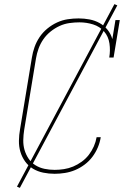

<svg xmlns="http://www.w3.org/2000/svg" viewBox="-20 -832 640 928"><path d="M244 8Q216 8 189 2.5Q162 -3 139.5 -16.5Q117 -30 101.5 -51.5Q86 -73 78.5 -98.5Q71 -124 71.5 -152Q72 -180 77 -208L134 -553Q138 -579 147 -604.5Q156 -630 171.5 -653Q187 -676 209 -694Q231 -712 256 -723.5Q281 -735 307.5 -739Q334 -743 360 -743Q387 -743 413 -738Q439 -733 461.5 -720.5Q484 -708 500 -688Q516 -668 523 -643L538 -735H559L529 -554H508Q514 -588 509 -622Q504 -656 483 -680Q462 -704 430 -714Q398 -724 364 -724Q340 -724 315.5 -720.5Q291 -717 268 -706.5Q245 -696 224.5 -679.5Q204 -663 189.5 -642Q175 -621 166.5 -597.5Q158 -574 154 -550L97 -205Q93 -180 92.5 -155Q92 -130 98.5 -107.5Q105 -85 118 -65.5Q131 -46 151 -33.5Q171 -21 195 -16Q219 -11 244 -11Q266 -11 289 -14.5Q312 -18 333.5 -27Q355 -36 375 -50.5Q395 -65 409.5 -84Q424 -103 433.5 -124.5Q443 -146 447 -169H467Q463 -144 453 -120Q443 -96 427 -74.5Q411 -53 389 -36.5Q367 -20 343 -10Q319 0 293.5 4Q268 8 244 8ZM76 76 62 70 533 -812 547 -806Z"/></svg>

Font: Iosevka Slab ThExObl
Style: Regular
Weight: 100
Width: 7
Italic angle: -9°
Monospace: yes
Designer: Belleve Invis
Foundry: Belleve Invis
Version: Version 11.1.1; ttfautohint (v1.8.3)